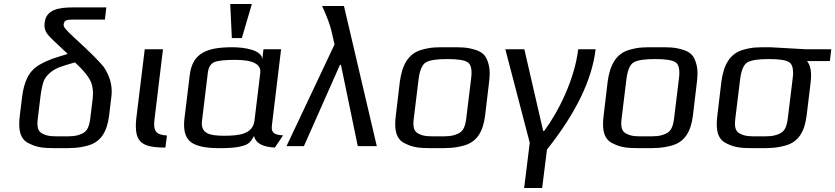

<svg xmlns="http://www.w3.org/2000/svg" viewBox="-20 -730 4172 959"><path d="M342 -632H504L511 -693H343C269 -693 210 -680 203 -617C200 -596 204 -578 215 -562C224 -549 258 -516 318 -461L313 -459C252 -440 226 -434 178 -407C124 -376 100 -324 90 -243L79 -153C70 -82 80 -35 124 -14C171 10 205 10 282 10C343 10 371 10 419 -3C484 -21 515 -72 525 -153L537 -253C542 -302 529 -350 498 -396C478 -421 430 -470 352 -541C330 -561 315 -576 308 -585C300 -594 297 -601 298 -608C300 -630 316 -632 342 -632ZM431 -140C426 -100 417 -74 389 -62C357 -48 336 -49 289 -49C242 -49 221 -48 193 -62C167 -74 164 -100 169 -140L182 -247C186 -278 191 -303 197 -321C209 -356 244 -381 276 -394C292 -400 318 -408 353 -418H355C393 -383 418 -353 431 -328C443 -303 447 -272 443 -237Z M752 -136 794 -484H703L661 -141C657 -108 658 -82 662 -62C675 -3 728 7 806 7L814 -53C758 -57 744 -76 752 -136Z M1338 -103 1384 -484H1296L1290 -432C1291 -481 1199 -494 1141 -494C1018 -494 942 -468 928 -357L902 -144C894 -85 904 -45 930 -23C956 -1 1004 10 1074 10C1118 10 1152 8 1175 3C1221 -7 1229 -16 1249 -51C1256 -16 1290 4 1353 7L1394 -54C1353 -56 1333 -65 1338 -103ZM1100 -52C1027 -52 981 -62 989 -127L1018 -366C1021 -393 1032 -411 1049 -419C1066 -427 1102 -431 1155 -431C1244 -431 1285 -409 1280 -366L1251 -127C1242 -61 1178 -52 1100 -52ZM1188 -540 1238 -710H1130L1138 -540Z M1698 -700H1589C1613 -647 1629 -605 1636 -573L1651 -508L1411 0H1498L1678 -406H1683L1767 0H1862Z M2423 -321C2427 -353 2427 -380 2422 -402C2412 -445 2398 -467 2355 -481C2309 -495 2285 -494 2222 -494C2159 -494 2134 -495 2085 -481C2019 -462 1988 -405 1977 -321L1957 -153C1948 -82 1958 -35 2002 -14C2049 10 2083 10 2160 10C2221 10 2249 10 2297 -3C2362 -21 2393 -72 2403 -153ZM2309 -140C2304 -100 2295 -74 2267 -62C2235 -48 2214 -49 2167 -49C2120 -49 2099 -48 2071 -62C2045 -74 2042 -100 2047 -140L2071 -336C2077 -381 2089 -408 2108 -419C2128 -430 2163 -435 2214 -435C2266 -435 2300 -430 2316 -419C2333 -408 2339 -381 2333 -336Z M2698 -76H2693L2599 -484H2504L2626 -17L2598 209H2688L2712 17C2856 -164 2937 -331 2955 -484H2868C2850 -333 2769 -171 2698 -76Z M3461 -321C3465 -353 3465 -380 3460 -402C3450 -445 3436 -467 3393 -481C3347 -495 3323 -494 3260 -494C3197 -494 3172 -495 3123 -481C3057 -462 3026 -405 3015 -321L2995 -153C2986 -82 2996 -35 3040 -14C3087 10 3121 10 3198 10C3259 10 3287 10 3335 -3C3400 -21 3431 -72 3441 -153ZM3347 -140C3342 -100 3333 -74 3305 -62C3273 -48 3252 -49 3205 -49C3158 -49 3137 -48 3109 -62C3083 -74 3080 -100 3085 -140L3109 -336C3115 -381 3127 -408 3146 -419C3166 -430 3201 -435 3252 -435C3304 -435 3338 -430 3354 -419C3371 -408 3377 -381 3371 -336Z M3828 -494C3765 -494 3740 -495 3691 -481C3625 -462 3594 -405 3583 -321L3563 -153C3554 -82 3564 -35 3608 -14C3655 10 3689 10 3766 10C3827 10 3855 10 3903 -3C3968 -21 3999 -72 4009 -153L4029 -319C4035 -368 4029 -403 4011 -425H4125L4132 -484H4005C3989 -484 3845 -494 3828 -494ZM3915 -140C3910 -100 3901 -74 3873 -62C3841 -48 3820 -49 3773 -49C3726 -49 3705 -48 3677 -62C3651 -74 3648 -100 3653 -140L3677 -336C3683 -381 3695 -408 3714 -419C3734 -430 3769 -435 3820 -435C3872 -435 3906 -430 3922 -419C3939 -408 3945 -381 3939 -336Z"/></svg>

Font: Gamestation Text
Style: Italic
Weight: 400
Designer: Jonas Hecksher
Foundry: Jonas Hecksher, Playtypeª, e-types AS
Version: Version 1.003